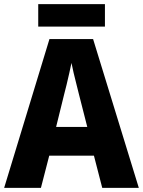

<svg xmlns="http://www.w3.org/2000/svg" viewBox="-20 -904 688 924"><path d="M472 0 432 -155H217L177 0H0L218 -716H428L648 0ZM360 -450Q355 -471 348 -498Q341 -525 334.5 -552.5Q328 -580 324 -601Q320 -581 313.5 -552.5Q307 -524 300.5 -496.5Q294 -469 289 -451L250 -293H400ZM485 -884V-776H164V-884Z"/></svg>

Font: Noto Sans Sinhala SemiCondensed ExtraBold
Style: Regular
Weight: 800
Width: 4
Designer: Jelle Bosma - Monotype Design Team
Foundry: Monotype Imaging Inc.
Version: Version 2.006; ttfautohint (v1.8.4.7-5d5b)